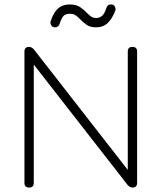

<svg xmlns="http://www.w3.org/2000/svg" viewBox="-20 -844 727 864"><path d="M111 0Q90 0 90 -21V-612Q90 -633 111 -633Q122.5 -633 133 -621L564 -68H555V-612Q555 -633 576 -633Q597 -633 597 -612V-21Q597 0 576 0Q564.5 0 554 -12L123 -565H132V-21Q132 0 111 0ZM412 -721Q385 -721 368.2 -733.5Q351.5 -746 341 -757Q330 -768.5 320.2 -775.2Q310.5 -782 294 -782Q276 -782 266.5 -773Q257 -764 248 -736Q246 -729.5 240.5 -725.2Q235 -721 228 -721Q214.5 -721 209.8 -731.8Q205 -742.5 208 -749Q221.5 -789 241.8 -806.5Q262 -824 294 -824Q324 -824 342 -811Q360 -798 371 -786Q384.5 -772.5 392.8 -767.8Q401 -763 412 -763Q429.5 -763 440.5 -773.8Q451.5 -784.5 459 -809Q461.5 -816 466 -820Q470.5 -824 480 -824Q492 -824 497 -814.2Q502 -804.5 499 -797Q485.5 -760.5 465 -740.8Q444.5 -721 412 -721Z"/></svg>

Font: Jura Light Light
Style: Regular
Weight: 300
Version: Version 5.106